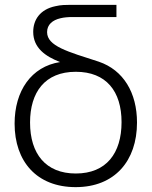

<svg xmlns="http://www.w3.org/2000/svg" viewBox="-20 -755 623 789"><path d="M291 14C451 14 543 -93.5 543 -251.5C543 -373.5 487.5 -467 386 -501.5C257.5 -543 173.5 -565.5 173.5 -623C173.5 -654 196 -672.5 228.5 -680C242.5 -683.5 259.5 -685 278.5 -685H458.5V-735H266C252.5 -735 230 -735 207.5 -729.5C145 -716.5 116.5 -674 116.5 -624C116.5 -558 167 -523 227 -500C108.5 -481.5 40 -381.5 40 -247C40 -91.5 131 14 291 14ZM103.5 -251.5C103.5 -376 164.5 -460 291.5 -460C416.5 -460 479.5 -380 479.5 -253C479.5 -125.5 417 -42 291.5 -42C168 -42 103.5 -123 103.5 -251.5Z"/></svg>

Font: Eudonet Light
Style: Regular
Weight: 300
Designer: Mikhail Sharanda
Foundry: Mikhail Sharanda
Version: Version 4.503;Glyphs 3.1.2 (3151)